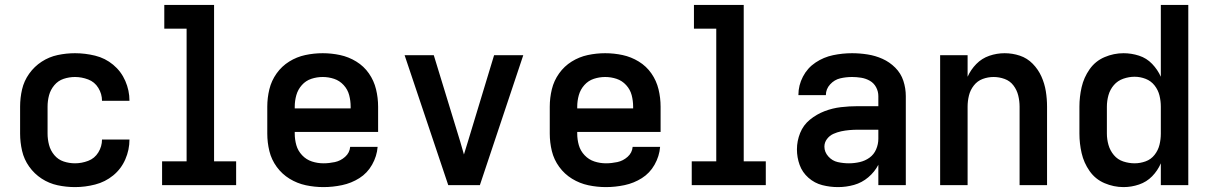

<svg xmlns="http://www.w3.org/2000/svg" viewBox="-20 -755 4936 783"><path d="M286 8Q327 8 368 -2.5Q409 -13 441.5 -39.5Q474 -66 491 -105Q508 -144 508 -186H396Q396 -158 381 -133.5Q366 -109 339.5 -99Q313 -89 286 -89Q262 -89 239.5 -96.5Q217 -104 201.5 -122.5Q186 -141 180 -164Q174 -187 174 -210V-320Q174 -344 180 -366.5Q186 -389 201.5 -407.5Q217 -426 239.5 -433.5Q262 -441 286 -441Q313 -441 339.5 -431Q366 -421 381 -396.5Q396 -372 396 -344H508Q508 -386 491 -425Q474 -464 441.5 -491Q409 -518 368 -528Q327 -538 286 -538Q250 -538 215 -530.5Q180 -523 150 -503.5Q120 -484 99 -454.5Q78 -425 70 -390.5Q62 -356 62 -320V-210Q62 -175 70 -140Q78 -105 99 -75.5Q120 -46 150 -26.5Q180 -7 215 0.5Q250 8 286 8Z M641 0H943V-97H853V-735H650V-638H741V-97H641Z M1299 8Q1337 8 1375 0Q1413 -8 1445.5 -28.5Q1478 -49 1497.5 -83.5Q1517 -118 1520 -156H1408Q1406 -132 1387.5 -115.5Q1369 -99 1345.5 -94Q1322 -89 1299 -89Q1275 -89 1252 -96.5Q1229 -104 1212 -122Q1195 -140 1188.5 -163Q1182 -186 1182 -210V-217H1522V-320Q1522 -356 1513.5 -391Q1505 -426 1484.5 -455.5Q1464 -485 1433 -504Q1402 -523 1367 -530.5Q1332 -538 1296 -538Q1260 -538 1225 -530.5Q1190 -523 1159.5 -504Q1129 -485 1108 -455.5Q1087 -426 1078.5 -391Q1070 -356 1070 -320V-210Q1070 -174 1078.5 -139Q1087 -104 1108.5 -74.5Q1130 -45 1161 -26Q1192 -7 1227.5 0.5Q1263 8 1299 8ZM1410 -313H1182V-320Q1182 -344 1188.5 -367Q1195 -390 1211 -408Q1227 -426 1249.5 -433.5Q1272 -441 1296 -441Q1320 -441 1342.5 -433.5Q1365 -426 1381.5 -408Q1398 -390 1404 -367Q1410 -344 1410 -320Z M1808 0H1937L2114 -530H1995L1888 -177Q1884 -164 1880 -151Q1876 -138 1872 -125Q1868 -138 1864.5 -151Q1861 -164 1857 -177L1749 -530H1630Z M2451 8Q2489 8 2527 0Q2565 -8 2597.5 -28.5Q2630 -49 2649.5 -83.5Q2669 -118 2672 -156H2560Q2558 -132 2539.5 -115.5Q2521 -99 2497.5 -94Q2474 -89 2451 -89Q2427 -89 2404 -96.5Q2381 -104 2364 -122Q2347 -140 2340.5 -163Q2334 -186 2334 -210V-217H2674V-320Q2674 -356 2665.5 -391Q2657 -426 2636.5 -455.5Q2616 -485 2585 -504Q2554 -523 2519 -530.5Q2484 -538 2448 -538Q2412 -538 2377 -530.5Q2342 -523 2311.5 -504Q2281 -485 2260 -455.5Q2239 -426 2230.5 -391Q2222 -356 2222 -320V-210Q2222 -174 2230.5 -139Q2239 -104 2260.5 -74.5Q2282 -45 2313 -26Q2344 -7 2379.5 0.5Q2415 8 2451 8ZM2562 -313H2334V-320Q2334 -344 2340.5 -367Q2347 -390 2363 -408Q2379 -426 2401.5 -433.5Q2424 -441 2448 -441Q2472 -441 2494.5 -433.5Q2517 -426 2533.5 -408Q2550 -390 2556 -367Q2562 -344 2562 -320Z M2801 0H3103V-97H3013V-735H2810V-638H2901V-97H2801Z M3398 8Q3431 8 3463 -1Q3495 -10 3521 -32Q3547 -54 3562 -83V0H3674V-363Q3674 -395 3664 -425.5Q3654 -456 3631 -479Q3608 -502 3579 -515Q3550 -528 3518 -533Q3486 -538 3455 -538Q3416 -538 3377.5 -530Q3339 -522 3306 -500Q3273 -478 3254.5 -442.5Q3236 -407 3236 -368V-367H3348Q3348 -367 3348 -367Q3348 -367 3348 -367Q3348 -392 3365.5 -411Q3383 -430 3406.5 -435.5Q3430 -441 3455 -441Q3473 -441 3492 -438Q3511 -435 3527.5 -425.5Q3544 -416 3553 -399Q3562 -382 3562 -363V-322H3478Q3444 -322 3409.5 -318Q3375 -314 3342.5 -301.5Q3310 -289 3283 -267Q3256 -245 3243 -212.5Q3230 -180 3230 -146Q3230 -113 3241 -82.5Q3252 -52 3277 -30Q3302 -8 3333.5 0Q3365 8 3397 8ZM3442 -89Q3419 -89 3396.5 -94Q3374 -99 3358 -117Q3342 -135 3342 -157Q3342 -174 3352.5 -188Q3363 -202 3378.5 -209Q3394 -216 3410.5 -219.5Q3427 -223 3444 -224.5Q3461 -226 3478 -226H3562V-189Q3562 -167 3553 -146Q3544 -125 3526 -112Q3508 -99 3486 -94Q3464 -89 3442 -89Z M3814 0H3926V-320Q3926 -343 3931.5 -365.5Q3937 -388 3951.5 -406.5Q3966 -425 3987.5 -433Q4009 -441 4032 -441Q4055 -441 4077 -433Q4099 -425 4113 -406.5Q4127 -388 4132.5 -365.5Q4138 -343 4138 -320V0H4250V-320Q4250 -352 4245 -383Q4240 -414 4227 -443Q4214 -472 4191.5 -495Q4169 -518 4139 -528Q4109 -538 4077 -538Q4045 -538 4014.5 -527.5Q3984 -517 3961.5 -494Q3939 -471 3926 -442V-530H3814Z M4562 8Q4594 8 4625 -2.5Q4656 -13 4678.5 -36Q4701 -59 4714 -89V0H4826V-735H4714V-442Q4701 -471 4678.5 -494.5Q4656 -518 4625 -528Q4594 -538 4562 -538Q4522 -538 4484.5 -522Q4447 -506 4423.5 -472.5Q4400 -439 4391 -399.5Q4382 -360 4382 -320V-210Q4382 -170 4391 -130.5Q4400 -91 4423.5 -57.5Q4447 -24 4484.5 -8Q4522 8 4562 8ZM4607 -89Q4584 -89 4561 -96.5Q4538 -104 4522.5 -122.5Q4507 -141 4500.5 -164Q4494 -187 4494 -210V-320Q4494 -344 4500.5 -367Q4507 -390 4522.5 -408Q4538 -426 4561 -434Q4584 -442 4607 -442Q4630 -442 4652 -433.5Q4674 -425 4688.5 -406.5Q4703 -388 4708.5 -365.5Q4714 -343 4714 -320V-210Q4714 -187 4708.5 -164.5Q4703 -142 4688.5 -123.5Q4674 -105 4652 -97Q4630 -89 4607 -89Z"/></svg>

Font: Iosevka Sparkle Semibold
Style: Regular
Weight: 600
Designer: Belleve Invis
Foundry: Belleve Invis
Version: Version 4.5.0; ttfautohint (v1.8.3)